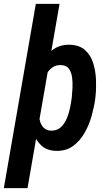

<svg xmlns="http://www.w3.org/2000/svg" viewBox="-52 -770 559 993"><path d="M255.9 -750 90.3 203.1H-32.2L133.3 -750ZM441.9 -272 440.9 -261.7Q435.5 -220.2 422.6 -172.9Q409.7 -125.5 385.7 -83.3Q361.8 -41 325.4 -14.6Q289.1 11.7 236.8 10.3Q190.4 8.8 162.1 -17.3Q133.8 -43.5 120.1 -83Q106.4 -122.6 102.5 -165.8Q98.6 -209 100.6 -245.1L104.5 -274.4Q110.4 -314.5 124.8 -360.4Q139.2 -406.2 163.3 -447.5Q187.5 -488.8 223.4 -514.4Q259.3 -540 309.1 -538.6Q359.4 -537.1 388.7 -510.3Q418 -483.4 430.4 -442.1Q442.9 -400.9 444.6 -355.7Q446.3 -310.5 441.9 -272ZM318.8 -262.7 319.8 -273.4Q321.8 -290.5 323 -316.9Q324.2 -343.3 320.8 -369.6Q317.4 -396 304.7 -414.1Q292 -432.1 265.6 -433.1Q238.8 -435.1 220.2 -422.1Q201.7 -409.2 189.2 -388.4Q176.8 -367.7 169.7 -343.8Q162.6 -319.8 159.2 -299.3L148.9 -221.7Q147.5 -204.1 148.4 -182.6Q149.4 -161.1 155.5 -141.1Q161.6 -121.1 175.3 -108.2Q189 -95.2 212.4 -94.2Q242.2 -93.8 261.7 -111.3Q281.2 -128.9 292.7 -155.8Q304.2 -182.6 310.1 -211.7Q315.9 -240.7 318.8 -262.7Z"/></svg>

Font: Roboto Condensed SemiBold
Style: Italic
Weight: 600
Italic angle: -12°
Designer: Christian Robertson
Foundry: Google
Version: Version 3.008; 2023